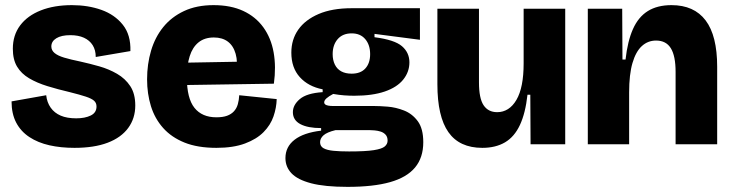

<svg xmlns="http://www.w3.org/2000/svg" viewBox="-20 -562 2852 748"><path d="M270 14Q217 14 172.5 4Q128 -6 94.5 -28Q61 -50 43 -84.5Q25 -119 25 -167L160 -191Q163 -163 177.5 -142.5Q192 -122 216.5 -111.5Q241 -101 277 -101Q311 -101 333.5 -112Q356 -123 356 -147Q356 -161 346.5 -169.5Q337 -178 314.5 -185.5Q292 -193 252 -203Q205 -214 164.5 -226.5Q124 -239 93.5 -257Q63 -275 46.5 -302.5Q30 -330 30 -372Q30 -425 58.5 -463Q87 -501 139 -521.5Q191 -542 260 -542Q323 -542 375 -523.5Q427 -505 458.5 -465.5Q490 -426 488 -363L353 -340Q353 -367 341 -386Q329 -405 307 -415Q285 -425 254 -425Q219 -425 199.5 -413Q180 -401 180 -381Q180 -366 192.5 -355.5Q205 -345 230 -337.5Q255 -330 294 -322Q330 -314 367 -303.5Q404 -293 436 -274.5Q468 -256 487.5 -226.5Q507 -197 507 -151Q507 -101 479.5 -63.5Q452 -26 399.5 -6Q347 14 270 14Z M823 14Q750 14 699 -6.5Q648 -27 615.5 -63.5Q583 -100 568 -148.5Q553 -197 553 -253Q553 -312 568.5 -364.5Q584 -417 616 -456.5Q648 -496 697 -519Q746 -542 812 -542Q879 -542 927.5 -519.5Q976 -497 1006 -455.5Q1036 -414 1046 -358Q1056 -302 1047 -236L655 -230V-317L933 -322L901 -274Q907 -321 898 -352.5Q889 -384 867.5 -400Q846 -416 813 -416Q777 -416 753.5 -397Q730 -378 719 -343Q708 -308 708 -260Q708 -179 737.5 -142Q767 -105 823 -105Q848 -105 864.5 -111Q881 -117 891.5 -128.5Q902 -140 906.5 -156Q911 -172 912 -191L1058 -176Q1057 -142 1045.5 -108.5Q1034 -75 1007 -47.5Q980 -20 934.5 -3Q889 14 823 14Z M1334 166Q1245 166 1192 152Q1139 138 1115.5 113Q1092 88 1092 54Q1092 10 1127.5 -17.5Q1163 -45 1231 -53V-63Q1179 -63 1150 -78.5Q1121 -94 1121 -125Q1121 -153 1148 -176Q1175 -199 1237 -203V-214Q1181 -225 1148 -261.5Q1115 -298 1115 -357Q1115 -408 1142 -446.5Q1169 -485 1221.5 -507.5Q1274 -530 1350 -530H1616V-407L1439 -430V-417Q1517 -407 1546 -382Q1575 -357 1575 -319Q1575 -282 1551 -252Q1527 -222 1479 -205.5Q1431 -189 1360 -189Q1341 -189 1321 -190.5Q1301 -192 1278 -196Q1261 -187 1252 -179Q1243 -171 1243 -163Q1243 -158 1247 -155Q1251 -152 1259 -150.5Q1267 -149 1278 -149H1438Q1459 -149 1490.5 -146.5Q1522 -144 1554 -131.5Q1586 -119 1607.5 -90Q1629 -61 1629 -8Q1629 52 1597 90.5Q1565 129 1500 147.5Q1435 166 1334 166ZM1340 28Q1404 28 1436 23Q1468 18 1479 8.5Q1490 -1 1490 -14Q1490 -29 1482 -37.5Q1474 -46 1462.5 -49.5Q1451 -53 1439.5 -54Q1428 -55 1421 -55H1287Q1254 -47 1240.5 -35Q1227 -23 1227 -8Q1227 8 1240.5 15.5Q1254 23 1279 25.5Q1304 28 1340 28ZM1350 -275Q1385 -275 1403.5 -295.5Q1422 -316 1422 -351Q1422 -387 1403 -409.5Q1384 -432 1350 -432Q1315 -432 1295.5 -409.5Q1276 -387 1276 -351Q1276 -328 1284.5 -310.5Q1293 -293 1309.5 -284Q1326 -275 1350 -275Z M1859 14Q1770 14 1727 -47Q1684 -108 1684 -234V-528H1846V-241Q1846 -179 1864 -152Q1882 -125 1917 -125Q1940 -125 1959 -137Q1978 -149 1992 -173Q2006 -197 2013 -232.5Q2020 -268 2020 -315V-528H2182V-231V0H2047L2046 -193H2035Q2027 -121 2005.5 -75Q1984 -29 1947.5 -7.5Q1911 14 1859 14Z M2270 0V-304V-528H2404L2405 -330H2417Q2425 -402 2446 -449Q2467 -496 2504 -519Q2541 -542 2596 -542Q2684 -542 2729 -482.5Q2774 -423 2774 -302V0H2612V-282Q2612 -344 2593.5 -374Q2575 -404 2536 -404Q2504 -404 2480.5 -382.5Q2457 -361 2444 -316.5Q2431 -272 2431 -202V0Z"/></svg>

Font: Bricolage Grotesque 72pt ExtraBold
Style: Regular
Weight: 800
Designer: Mathieu Triay
Foundry: Atelier Triay
Version: Version 1.001;gftools[0.9.33.dev8+g029e19f]